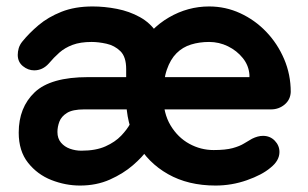

<svg xmlns="http://www.w3.org/2000/svg" viewBox="-20 -565 956 595"><path d="M267 -545Q304 -545 342.5 -537.5Q381 -530 413.5 -512Q446 -494 466 -463.5Q486 -433 486 -388V-267L371 -260V-351Q371 -389 353 -406.5Q335 -424 310 -429.5Q285 -435 264 -435Q229 -435 205 -426Q181 -417 164 -402Q147 -387 131 -368Q112 -347 86 -347Q67 -347 51 -360Q35 -373 35 -395Q35 -405 38 -415.5Q41 -426 49 -436Q70 -462 99.5 -487Q129 -512 170.5 -528.5Q212 -545 267 -545ZM228 10Q183 10 139.5 -7Q96 -24 67 -60.5Q38 -97 38 -154Q38 -232 87.5 -279Q137 -326 253 -326H771L753 -308V-333Q751 -362 732.5 -385Q714 -408 686.5 -421.5Q659 -435 628 -435Q598 -435 572 -427Q546 -419 527 -400Q508 -381 497 -349Q486 -317 486 -268Q486 -214 508.5 -176.5Q531 -139 566.5 -119.5Q602 -100 642 -100Q679 -100 701 -106Q723 -112 736.5 -120.5Q750 -129 761 -135Q779 -144 795 -144Q817 -144 831.5 -129Q846 -114 846 -94Q846 -67 818 -45Q792 -23 745 -6.5Q698 10 648 10Q563 10 500.5 -25.5Q438 -61 404.5 -122Q371 -183 371 -260Q371 -350 408 -413.5Q445 -477 503.5 -511Q562 -545 628 -545Q679 -545 724.5 -524Q770 -503 805 -466.5Q840 -430 860.5 -382Q881 -334 881 -280Q880 -256 862 -241Q844 -226 820 -226H241Q205 -226 187.5 -215Q170 -204 164 -188Q158 -172 158 -156Q158 -136 169 -123Q180 -110 197 -104Q214 -98 232 -98Q277 -98 307 -111.5Q337 -125 355.5 -144.5Q374 -164 383 -181L436 -100Q422 -79 392 -53Q362 -27 320.5 -8.5Q279 10 228 10Z"/></svg>

Font: Quicksand Light
Style: Bold
Weight: 700
Version: Version 3.004